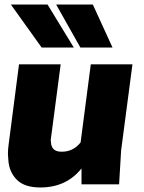

<svg xmlns="http://www.w3.org/2000/svg" viewBox="-20 -814 635 848"><path d="M106 -604ZM164 -604 28 -794H190L306 -604ZM335 -604 228 -794H390L477 -604ZM158 14Q89 14 55 -19.5Q21 -53 17 -105L15 -134Q15 -154 18 -175L64 -530H248L204 -195Q205 -190 205 -186Q205 -182 206 -177Q207 -172 210.5 -164Q214 -156 224 -150Q234 -144 253 -144Q304 -144 336 -185L381 -530H565L515 -150L506 0H340V-70Q273 14 158 14Z"/></svg>

Font: Tanohe Sans ExtraBold
Style: Italic
Weight: 800
Designer: Village Type and Design LLC & Cristiano Sobral
Foundry: Cooper Hewitt Smithsonian Design Museum
Version: Version 1.00;September 29, 2021;FontCreator 13.0.0.2655 64-b